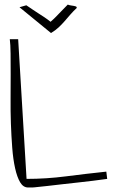

<svg xmlns="http://www.w3.org/2000/svg" viewBox="-20 -830 519 851"><path d="M60.5 -656.2 97.7 -37.1Q184.6 -37.1 272 -48.3Q359.4 -59.6 451.2 -69.3L455.1 -37.1Q454.1 -37.1 437 -34.7Q419.9 -32.2 392.1 -28.8Q364.3 -25.4 329.1 -21.5Q293.9 -17.6 258.8 -13.7Q223.6 -9.8 191.4 -5.9Q159.2 -2 135.7 0Q134.8 0 130.9 0.5Q127 1 122.1 1Q117.2 1 112.3 1Q107.4 1 104.5 1Q83 1 69.3 -22Q55.7 -44.9 46.9 -84.5Q38.1 -124 34.2 -175.3Q30.3 -226.6 28.3 -282.2Q26.4 -337.9 26.9 -394.5Q27.3 -451.2 27.3 -501.5Q27.3 -551.8 26.9 -592.8Q26.4 -633.8 23.4 -656.2ZM204.1 -733.4Q220.7 -748 229 -756.8Q237.3 -765.6 244.1 -772.5Q251 -779.3 258.3 -787.1Q265.6 -794.9 280.3 -809.6Q288.1 -806.6 295.4 -805.7Q302.7 -804.7 308.1 -803.7Q313.5 -802.7 316.9 -801.3Q320.3 -799.8 320.3 -794.9Q304.7 -780.3 291.5 -765.1Q278.3 -750 266.1 -735.8Q253.9 -721.7 239.7 -708.5Q225.6 -695.3 206.1 -683.6L66.4 -797.9L96.7 -806.6Q111.3 -796.9 124 -788.1Q136.7 -779.3 149.9 -771Q163.1 -762.7 176.3 -753.9Q189.5 -745.1 204.1 -733.4Z"/></svg>

Font: Annie Use Your Telescope
Style: Regular
Weight: 400
Version: Version 1.003 2001